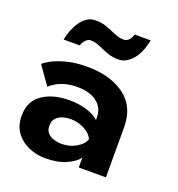

<svg xmlns="http://www.w3.org/2000/svg" viewBox="-118 -721 769 831"><g transform="rotate(20 266.0 -306.0)"><path d="M180.5 12Q141 12 104.8 -3.2Q68.5 -18.5 45.5 -49.2Q22.5 -80 22.5 -127.5Q22.5 -199 80 -232.5Q127 -260 194 -260Q243 -260 279.2 -247.5Q315.5 -235 331.5 -218Q331.5 -235 330 -246.2Q328.5 -257.5 323 -269.5Q309 -297.5 279.8 -311.5Q250.5 -325.5 210 -325.5Q177 -325.5 152.5 -318.8Q128 -312 111.2 -302Q94.5 -292 84 -282L25 -365Q32 -373.5 56.8 -387Q81.5 -400.5 122.2 -411.5Q163 -422.5 218 -422.5Q317 -422.5 381 -380.5Q456.5 -331.5 456.5 -230V0H331.5V-45Q314.5 -22.5 276.2 -5.2Q238 12 180.5 12ZM228 -70.5Q262 -70.5 292 -87.5Q322 -104.5 331 -129V-130Q321.5 -153.5 291.8 -169.2Q262 -185 228.5 -185Q209 -185 191 -179.5Q173 -174 161.5 -161.2Q150 -148.5 150 -126.5Q150 -106 161.2 -93.8Q172.5 -81.5 190.5 -76Q208.5 -70.5 228 -70.5ZM332 -498Q306 -498 286.2 -504.5Q266.5 -511 249.5 -519Q235.5 -525.5 221.8 -530.2Q208 -535 193.5 -535Q183 -535 175.8 -529.2Q168.5 -523.5 163.2 -516Q158 -508.5 154.5 -498H80.5Q90 -548 115.5 -584Q126 -600 143.5 -611.8Q161 -623.5 184 -623.5Q209 -623.5 228.5 -617Q248 -610.5 265 -603Q279.5 -596.5 293.8 -591.5Q308 -586.5 324 -586.5Q350.5 -586.5 362 -623.5H436Q417.5 -530.5 360.5 -503.5Q347.5 -498 332 -498Z"/></g></svg>

Font: Lucymar Sans SemiBold
Style: Regular
Weight: 600
Foundry: The League of Moveable Type (original font) / Main changes by Cristiano Sobral with portions from Mirco Monsees
Version: Version 2.001;August 30, 2020;FontCreator 13.0.0.2681 64-bit